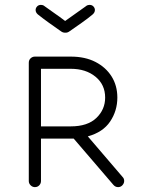

<svg xmlns="http://www.w3.org/2000/svg" viewBox="-20 -767 581 787"><path d="M464 0Q453 0 445 -9L282 -199H148V-25Q148 -15 141 -7.5Q134 0 123 0Q113 0 105.5 -7.5Q98 -15 98 -25V-510Q98 -521 105.5 -528Q113 -535 123 -535H270Q329 -535 371.5 -513Q414 -491 437.5 -453.5Q461 -416 461 -367Q461 -313 431.5 -269Q402 -225 340 -208L483 -41Q489 -35 489 -25Q489 -16 482 -8Q475 0 464 0ZM148 -485V-249H270Q339 -249 375 -283.5Q411 -318 411 -367Q411 -420 371.5 -452.5Q332 -485 270 -485ZM249 -633H247Q238 -633 231 -638Q205 -656 180 -674Q155 -692 135 -708Q126 -716 126 -726Q126 -734 132 -740.5Q138 -747 148 -747Q151 -747 155 -746Q159 -745 165 -740Q181 -728 203 -713Q225 -698 247 -681Q270 -698 292 -713Q314 -728 330 -740Q336 -745 340 -746Q344 -747 347 -747Q357 -747 363 -740.5Q369 -734 369 -726Q369 -716 360 -708Q341 -692 315.5 -674Q290 -656 264 -638Q257 -633 249 -633Z"/></svg>

Font: Hubballi
Style: Regular
Weight: 400
Designer: Erin McLaughlin
Version: Version 1.000; ttfautohint (v1.8.3)